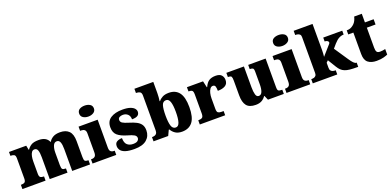

<svg xmlns="http://www.w3.org/2000/svg" viewBox="0 -1688 5315 2609"><g transform="rotate(-20 2657.5 -383.5)"><path d="M14 0V-61H18Q52 -61 69.5 -73Q87 -85 87 -128V-417Q87 -458 69.5 -469Q52 -480 19 -480H15V-536H264L277 -472H282Q302 -504 338 -527.5Q374 -551 447 -551Q558 -551 592 -472H597Q614 -504 652.5 -527.5Q691 -551 756 -551Q839 -551 884 -506Q929 -461 929 -360V-131Q929 -85 941.5 -73Q954 -61 988 -61H992V0H734V-317Q734 -381 720.5 -416Q707 -451 673 -451Q636 -451 619.5 -409.5Q603 -368 603 -312V-131Q603 -85 615.5 -73Q628 -61 662 -61H666V0H409V-317Q409 -381 397 -416Q385 -451 350 -451Q325 -451 310 -430Q295 -409 288 -375Q281 -341 281 -301V-125Q281 -85 296.5 -73Q312 -61 345 -61H349V0Z M1195 -619Q1150 -619 1119.5 -639.5Q1089 -660 1089 -698Q1089 -739 1119.5 -758Q1150 -777 1195 -777Q1238 -777 1270 -758Q1302 -739 1302 -698Q1302 -660 1270 -639.5Q1238 -619 1195 -619ZM1028 0V-61H1040Q1069 -61 1086 -77Q1103 -93 1103 -135V-409Q1103 -446 1085 -460.5Q1067 -475 1040 -475H1021V-536H1297V-131Q1297 -91 1314.5 -76Q1332 -61 1360 -61H1371V0Z M1635 10Q1551 10 1503.5 -6Q1456 -22 1436.5 -49.5Q1417 -77 1417 -109Q1417 -153 1448 -170.5Q1479 -188 1522 -188Q1522 -119 1554.5 -90Q1587 -61 1638 -61Q1686 -61 1705.5 -78Q1725 -95 1725 -117Q1725 -146 1696 -163Q1667 -180 1605 -197Q1514 -223 1468.5 -262.5Q1423 -302 1423 -378Q1423 -467 1487.5 -508.5Q1552 -550 1658 -550Q1727 -550 1768.5 -535.5Q1810 -521 1828.5 -499Q1847 -477 1847 -453Q1847 -417 1821 -399Q1795 -381 1738 -381Q1738 -430 1710 -455.5Q1682 -481 1641 -481Q1610 -481 1590 -469Q1570 -457 1570 -432Q1570 -404 1594.5 -387.5Q1619 -371 1689 -350Q1743 -334 1784 -313Q1825 -292 1847.5 -259.5Q1870 -227 1870 -174Q1870 -92 1811 -41Q1752 10 1635 10Z M2322 10Q2264 10 2226.5 -14.5Q2189 -39 2167 -78H2159L2122 0H1910V-61H1916Q1933 -61 1949.5 -66Q1966 -71 1977 -85.5Q1988 -100 1988 -130V-633Q1988 -674 1967 -686.5Q1946 -699 1914 -699H1910V-760H2183V-599Q2183 -571 2180.5 -539.5Q2178 -508 2174 -484H2181Q2201 -511 2237 -530Q2273 -549 2329 -549Q2425 -549 2476 -482.5Q2527 -416 2527 -271Q2527 -125 2474.5 -57.5Q2422 10 2322 10ZM2261 -73Q2299 -73 2315.5 -124.5Q2332 -176 2332 -272Q2332 -370 2315 -419Q2298 -468 2260 -468Q2214 -468 2198.5 -419.5Q2183 -371 2183 -271Q2183 -176 2199 -124.5Q2215 -73 2261 -73Z M2579 0V-61H2584Q2618 -61 2636.5 -73.5Q2655 -86 2655 -133V-407Q2655 -451 2640 -463Q2625 -475 2592 -475H2588V-536H2821L2842 -443H2847Q2873 -502 2910 -525.5Q2947 -549 3005 -549Q3064 -549 3089.5 -520.5Q3115 -492 3115 -450Q3115 -394 3074 -370Q3033 -346 2966 -346Q2966 -387 2958.5 -410Q2951 -433 2923 -433Q2900 -433 2883.5 -410.5Q2867 -388 2858.5 -352.5Q2850 -317 2850 -278V-128Q2850 -84 2866.5 -72.5Q2883 -61 2911 -61H2946V0Z M3387 10Q3295 10 3256 -39.5Q3217 -89 3217 -189V-402Q3217 -445 3208.5 -460Q3200 -475 3162 -475H3158V-536H3412V-234Q3412 -170 3423.5 -130Q3435 -90 3466 -90Q3501 -90 3516.5 -129Q3532 -168 3532 -235V-417Q3532 -458 3518 -466.5Q3504 -475 3478 -475H3474V-536H3726V-121Q3726 -78 3741 -69.5Q3756 -61 3782 -61H3794V0H3565L3537 -64H3532Q3510 -30 3475 -10Q3440 10 3387 10Z M4000 -619Q3955 -619 3924.5 -639.5Q3894 -660 3894 -698Q3894 -739 3924.5 -758Q3955 -777 4000 -777Q4043 -777 4075 -758Q4107 -739 4107 -698Q4107 -660 4075 -639.5Q4043 -619 4000 -619ZM3833 0V-61H3845Q3874 -61 3891 -77Q3908 -93 3908 -135V-409Q3908 -446 3890 -460.5Q3872 -475 3845 -475H3826V-536H4102V-131Q4102 -91 4119.5 -76Q4137 -61 4165 -61H4176V0Z M4213 0V-61H4228Q4237 -61 4252 -65Q4267 -69 4279 -82Q4291 -95 4291 -121V-643Q4291 -668 4278.5 -679.5Q4266 -691 4251 -695Q4236 -699 4228 -699H4213V-760H4486V-379Q4486 -354 4484 -327Q4482 -300 4480 -286L4607 -430Q4612 -436 4612.5 -441Q4613 -446 4613 -448Q4613 -461 4598.5 -470.5Q4584 -480 4559 -480V-536H4834V-480Q4800 -480 4766 -462.5Q4732 -445 4693 -401L4644 -344L4777 -146Q4805 -104 4826 -82.5Q4847 -61 4866 -61H4870V0H4856Q4793 0 4750 -4.5Q4707 -9 4677.5 -21Q4648 -33 4626.5 -53.5Q4605 -74 4585 -107L4513 -225L4486 -199V-125Q4486 -97 4498 -83.5Q4510 -70 4525 -65.5Q4540 -61 4548 -61H4567V0Z M5135 10Q5058 10 5012.5 -26Q4967 -62 4967 -150V-460H4893V-519Q4936 -519 4964 -535.5Q4992 -552 5006 -568Q5020 -582 5032.5 -606Q5045 -630 5052 -661H5162V-536H5288V-460H5162V-170Q5162 -130 5173.5 -111Q5185 -92 5221 -92Q5241 -92 5261 -95Q5281 -98 5297 -102V-22Q5279 -13 5238 -1.5Q5197 10 5135 10Z"/></g></svg>

Font: Noto Serif Telugu Black
Style: Regular
Weight: 900
Designer: Jelle Bosma - Monotype Design Team
Foundry: Monotype Imaging Inc.
Version: Version 2.005; ttfautohint (v1.8.4.7-5d5b)